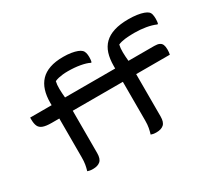

<svg xmlns="http://www.w3.org/2000/svg" viewBox="-140 -1042 1480 1324"><g transform="rotate(-30 600.0 -379.5)"><path d="M343 -74Q343 -29 322.5 -11Q302 7 264 7Q249 7 238.5 5Q228 3 221 0Q228 -23 232 -46.5Q236 -70 236 -103Q236 -156 236 -210.5Q236 -265 236 -319.5Q236 -374 236 -428.5Q236 -483 236 -536Q236 -591 249.5 -633.5Q263 -676 291 -705.5Q319 -735 363.5 -750.5Q408 -766 470 -766Q505 -766 533 -761.5Q561 -757 580.5 -749.5Q600 -742 609 -733Q619 -724 623 -709Q627 -694 627 -675Q627 -665 626 -654.5Q625 -644 622 -635H616Q591 -648 546.5 -656Q502 -664 449 -664Q427 -664 409 -662Q391 -660 375 -656.5Q359 -653 344 -646Q338 -621 338.5 -587.5Q339 -554 343 -514Q343 -481 343 -437.5Q343 -394 343 -345Q343 -296 343 -246.5Q343 -197 343 -152.5Q343 -108 343 -74ZM1116 -411H176Q131 -411 107 -420Q83 -429 74 -449Q65 -469 65 -502Q65 -506 65 -510Q65 -514 65 -517H1053Q1079 -517 1093.5 -510Q1108 -503 1114 -488.5Q1120 -474 1120 -451Q1120 -440 1119 -429.5Q1118 -419 1116 -411ZM848 -74Q848 -29 827.5 -11Q807 7 769 7Q754 7 743.5 5Q733 3 726 0Q733 -23 737.5 -46.5Q742 -70 742 -103Q742 -156 742 -210.5Q742 -265 742 -319.5Q742 -374 742 -428.5Q742 -483 742 -536Q742 -593 755.5 -635.5Q769 -678 798.5 -707Q828 -736 875.5 -751Q923 -766 990 -766Q1028 -766 1058 -761.5Q1088 -757 1108.5 -749.5Q1129 -742 1139 -733Q1149 -724 1152.5 -709Q1156 -694 1156 -675Q1156 -665 1155 -654.5Q1154 -644 1151 -635H1145Q1113 -649 1069.5 -656.5Q1026 -664 977 -664Q935 -664 903 -660Q871 -656 849 -646Q843 -621 843.5 -587.5Q844 -554 848 -514Q848 -481 848 -437.5Q848 -394 848 -345Q848 -296 848 -246.5Q848 -197 848 -152.5Q848 -108 848 -74Z"/></g></svg>

Font: Recursive Monospace Casual Medium
Style: Regular
Weight: 500
Version: Version 1.047